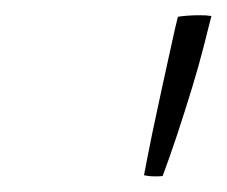

<svg xmlns="http://www.w3.org/2000/svg" viewBox="-20 -751 298 252"><path d="M248 -692.5Q241 -665 231.8 -634.8Q222.5 -604.5 212.8 -575Q203 -545.5 193.5 -520Q191 -519.5 184 -519.5Q179 -519.5 175 -520Q171 -520.5 169 -521Q174 -547.5 180.2 -577.8Q186.5 -608 193 -637.5Q199.5 -667 204.8 -691.2Q210 -715.5 213.5 -729Q219.5 -730 227 -730.5Q234.5 -731 241.5 -731Q246 -731 250 -730.8Q254 -730.5 257.5 -730Q255.5 -722.5 253 -712.5Q250.5 -702.5 248 -692.5Z"/></svg>

Font: Grandstander Thin Thin
Style: Italic
Weight: 250
Italic angle: -15°
Version: Version 1.200